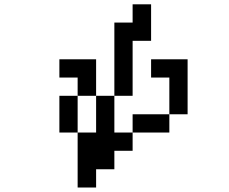

<svg xmlns="http://www.w3.org/2000/svg" viewBox="-20 -712 1040 873"><path d="M667 -359.4V-442.4H833V-192.4H750V-359.4ZM250 -359.4V-442.4H417V-276.4H333V-359.4ZM250 -109.4V-276.4H333V-109.4H417V-276.4H500V-109.4H583V-26.4H500V57.6H417V140.6H333V-109.4ZM750 -192.4V-109.4H583V-192.4ZM500 -276.4V-609.4H583V-692.4H667V-526.4H583V-276.4Z"/></svg>

Font: KH Dot Dougenzaka 12
Style: Regular
Weight: 400
Designer: Original version for X68000 by Keitarou Hiraki (http://hp.vector.co.jp/authors/VA000874/) / TrueType conversion by Homem
Version: Version 1.00.20150527